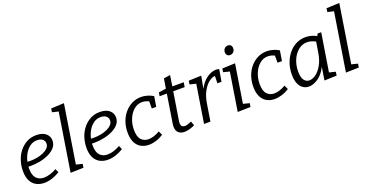

<svg xmlns="http://www.w3.org/2000/svg" viewBox="-35 -1480 4196 2197"><g transform="rotate(-20 2063.5 -381.5)"><path d="M231 9Q178 9 135.5 -13Q93 -35 68.5 -81.5Q44 -128 44 -202Q44 -265 63 -325Q82 -385 119 -432.5Q156 -480 208 -508.5Q260 -537 326 -537Q400 -537 441 -503Q482 -469 482 -415Q482 -370 453.5 -335Q425 -300 376.5 -276Q328 -252 269 -239.5Q210 -227 148 -227Q132 -227 120 -228Q120 -216 120 -203Q120 -123 154.5 -86Q189 -49 247 -49Q318 -49 401 -96L421 -51Q324 9 231 9ZM315 -479Q267 -479 229 -451.5Q191 -424 165.5 -380Q140 -336 129 -284Q146 -283 165 -283Q207 -283 249.5 -291Q292 -299 327.5 -315Q363 -331 384.5 -354.5Q406 -378 406 -408Q406 -439 382 -459Q358 -479 315 -479Z M550 3 662 -703 587 -721 593 -765 751 -772 639 -65 715 -46 708 -1Z M1005 9Q952 9 909.5 -13Q867 -35 842.5 -81.5Q818 -128 818 -202Q818 -265 837 -325Q856 -385 893 -432.5Q930 -480 982 -508.5Q1034 -537 1100 -537Q1174 -537 1215 -503Q1256 -469 1256 -415Q1256 -370 1227.5 -335Q1199 -300 1150.5 -276Q1102 -252 1043 -239.5Q984 -227 922 -227Q906 -227 894 -228Q894 -216 894 -203Q894 -123 928.5 -86Q963 -49 1021 -49Q1092 -49 1175 -96L1195 -51Q1098 9 1005 9ZM1089 -479Q1041 -479 1003 -451.5Q965 -424 939.5 -380Q914 -336 903 -284Q920 -283 939 -283Q981 -283 1023.5 -291Q1066 -299 1101.5 -315Q1137 -331 1158.5 -354.5Q1180 -378 1180 -408Q1180 -439 1156 -459Q1132 -479 1089 -479Z M1504 9Q1452 9 1410 -14Q1368 -37 1344 -84.5Q1320 -132 1320 -206Q1320 -276 1341.5 -336.5Q1363 -397 1402 -442Q1441 -487 1492 -512Q1543 -537 1602 -537Q1637 -537 1674.5 -527Q1712 -517 1749 -495L1729 -371H1675V-458Q1633 -478 1594 -478Q1537 -478 1493 -440Q1449 -402 1424 -341Q1399 -280 1399 -211Q1399 -126 1433.5 -89.5Q1468 -53 1522 -53Q1584 -53 1660 -97L1683 -48Q1638 -19 1592 -5Q1546 9 1504 9Z M2064 -25Q1993 9 1938 9Q1892 9 1864.5 -15.5Q1837 -40 1837 -92Q1837 -101 1838 -108.5Q1839 -116 1840 -125L1895 -472H1807L1814 -516L1904 -529L1923 -647L2002 -659L1982 -528H2121L2112 -472H1973L1918 -130Q1918 -126 1917 -119.5Q1916 -113 1916 -106Q1916 -77 1929 -65Q1942 -53 1964 -53Q1981 -53 2001.5 -59.5Q2022 -66 2045 -77Z M2176 0 2250 -463 2174 -482 2181 -525 2335 -531 2306 -379Q2345 -455 2402.5 -496Q2460 -537 2515 -537Q2537 -537 2554 -531L2529 -385H2479L2481 -474Q2444 -472 2404.5 -441Q2365 -410 2332.5 -351Q2300 -292 2287 -207L2254 0Z M2585 3 2659 -463 2583 -482 2590 -525 2747 -531 2673 -64 2749 -45 2742 -1ZM2727 -639Q2705 -639 2692.5 -652.5Q2680 -666 2680 -689Q2680 -716 2696.5 -733.5Q2713 -751 2739 -751Q2760 -751 2773 -738Q2786 -725 2786 -701Q2786 -674 2769.5 -656.5Q2753 -639 2727 -639Z M3035 9Q2983 9 2941 -14Q2899 -37 2875 -84.5Q2851 -132 2851 -206Q2851 -276 2872.5 -336.5Q2894 -397 2933 -442Q2972 -487 3023 -512Q3074 -537 3133 -537Q3168 -537 3205.5 -527Q3243 -517 3280 -495L3260 -371H3206V-458Q3164 -478 3125 -478Q3068 -478 3024 -440Q2980 -402 2955 -341Q2930 -280 2930 -211Q2930 -126 2964.5 -89.5Q2999 -53 3053 -53Q3115 -53 3191 -97L3214 -48Q3169 -19 3123 -5Q3077 9 3035 9Z M3453 9Q3415 9 3383 -11.5Q3351 -32 3332 -75.5Q3313 -119 3313 -187Q3313 -259 3335 -322.5Q3357 -386 3396.5 -434.5Q3436 -483 3489 -510Q3542 -537 3605 -537Q3636 -537 3669.5 -529Q3703 -521 3738 -502L3751 -528H3795L3721 -65L3798 -46L3791 -1L3641 4L3666 -154Q3625 -71 3565.5 -31Q3506 9 3453 9ZM3481 -56Q3518 -56 3559.5 -85Q3601 -114 3635.5 -173.5Q3670 -233 3684 -324L3704 -447Q3653 -476 3603 -476Q3542 -476 3494.5 -437Q3447 -398 3420 -334Q3393 -270 3393 -195Q3393 -122 3418 -89Q3443 -56 3481 -56Z M3903 3 4015 -703 3940 -721 3946 -765 4104 -772 3992 -65 4068 -46 4061 -1Z"/></g></svg>

Font: Bitter
Style: Italic
Weight: 400
Italic angle: -9°
Designer: Sol Matas, and Bitter project Authors
Foundry: Sol Matas
Version: Version 2.001